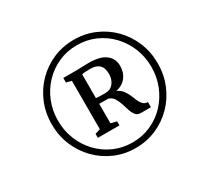

<svg xmlns="http://www.w3.org/2000/svg" viewBox="-170 -1139 1372 1305"><g transform="rotate(-30 516.0 -486.0)"><path d="M130.5 -486.5Q130.5 -575.5 162.5 -652.5Q194.5 -729.5 251.5 -787.2Q308.5 -845 384 -877.5Q459.5 -910 546.5 -910Q633.5 -910 709 -877.5Q784.5 -845 841.2 -787.2Q898 -729.5 930 -652.5Q962 -575.5 962 -486.5Q962 -397.5 930 -320.2Q898 -243 841.2 -185Q784.5 -127 709 -94.2Q633.5 -61.5 546.5 -61.5Q459.5 -61.5 384 -94.2Q308.5 -127 251.5 -185Q194.5 -243 162.5 -320.2Q130.5 -397.5 130.5 -486.5ZM179.5 -486.5Q179.5 -407.5 207.5 -338.2Q235.5 -269 285.2 -216.8Q335 -164.5 401.8 -134.8Q468.5 -105 546.5 -105Q624 -105 690.8 -134.8Q757.5 -164.5 807 -217Q856.5 -269.5 884.5 -338.5Q912.5 -407.5 912.5 -486.5Q912.5 -565.5 884.5 -634.5Q856.5 -703.5 807 -755.8Q757.5 -808 690.8 -837.8Q624 -867.5 546.5 -867.5Q468.5 -867.5 401.8 -837.8Q335 -808 285.2 -755.8Q235.5 -703.5 207.5 -634.5Q179.5 -565.5 179.5 -486.5ZM397 -294.5V-674L356 -685V-720.5H435.5Q459.5 -720 476.8 -720.8Q494 -721.5 512.2 -722.2Q530.5 -723 556 -723Q645.5 -723 688.8 -689.5Q732 -656 732 -598.5Q732 -547.5 704.5 -511.5Q677 -475.5 624.5 -463.5Q652.5 -451 668.2 -430Q684 -409 693.8 -385.8Q703.5 -362.5 712.5 -341.2Q721.5 -320 735 -306Q748.5 -292 772.5 -290.5V-250.5H694Q668 -250.5 654 -267.8Q640 -285 631.5 -311.2Q623 -337.5 614.2 -365.2Q605.5 -393 591.2 -415.2Q577 -437.5 551 -445.5L479.5 -446.5V-293.5L525.5 -282V-250.5H356V-282ZM479.5 -491.5Q486.5 -490 500.8 -489.2Q515 -488.5 530 -488.5Q545 -488.5 554.5 -488.5Q592.5 -488.5 615.8 -517.5Q639 -546.5 639 -589.5Q639 -638 615.2 -660.2Q591.5 -682.5 547 -682.5Q530 -682.5 514.2 -682Q498.5 -681.5 479.5 -678Z"/></g></svg>

Font: Merriweather 72pt
Style: Italic
Weight: 400
Italic angle: -7.8°
Version: Version 2.101